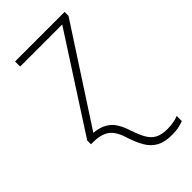

<svg xmlns="http://www.w3.org/2000/svg" viewBox="-237 -598 907 907"><g transform="rotate(-45 216.0 -145.0)"><path d="M340 240Q292 240 262 223.5Q232 207 213 174.5Q194 142 179 94Q162 40 132 20Q102 0 50 0H38V-25L342 -496H61V-530H392V-504L84 -30Q134 -26 165 -1Q196 24 216 85Q230 128 245 154Q260 180 283 192.5Q306 205 345 205Q368 205 387 201Q406 197 419 192V226Q407 231 387.5 235.5Q368 240 340 240Z"/></g></svg>

Font: Noto Sans Disp ExtLt
Style: Regular
Weight: 200
Designer: Monotype Design Team
Foundry: Monotype Imaging Inc.
Version: Version 2.000;GOOG;noto-source:20170915:90ef993387c0